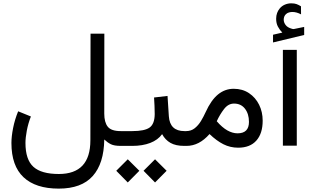

<svg xmlns="http://www.w3.org/2000/svg" viewBox="-20 -867 1856 1141"><path d="M163.6 -174.8Q147.5 -133.8 139.4 -91.3Q131.3 -48.8 131.3 -17.6Q131.3 81.5 178.5 124.3Q225.6 167 329.6 167Q517.1 167 517.1 -33.2L518.1 -667H600.1L599.6 -191.9Q599.6 -140.1 620.4 -114Q641.1 -87.9 697.3 -87.9H712.4V0H698.2Q658.7 0 638.7 -10Q618.7 -20 599.6 -38.1Q597.7 104.5 531 179.2Q464.4 253.9 329.1 253.9Q191.9 253.9 119.9 186.3Q47.9 118.7 47.9 -17.1Q47.9 -56.2 57.9 -106.4Q67.9 -156.7 87.9 -205.6Z M1086.9 0H1075.2Q1024.4 0 993.2 -17.8Q961.9 -35.6 943.4 -69.8Q918.5 -35.2 872.8 -17.6Q827.1 0 765.6 0H692.9V-87.9H766.6Q839.4 -87.9 869.1 -109.1Q898.9 -130.4 899.4 -189Q899.4 -212.9 898.2 -238.8Q897 -264.6 895.5 -287.6L975.6 -296.9L983.4 -176.3Q989.3 -87.9 1076.2 -87.9H1086.9ZM833 147.9 901.4 79.6 970.2 147.9 901.4 217.3ZM670.9 147.9 739.3 79.6 808.1 147.9 739.3 217.3Z M1225.1 -70.3Q1163.6 0 1088.4 0H1067.4V-87.9H1085.9Q1115.7 -87.9 1137.2 -105Q1158.7 -122.1 1174.3 -147.9Q1189.9 -173.8 1202.1 -200.7Q1234.4 -272 1275.6 -305.7Q1316.9 -339.4 1368.7 -339.4Q1420.9 -339.4 1459.7 -313.5Q1498.5 -287.6 1519.8 -244.6Q1541 -201.7 1541 -149.9Q1541 -73.7 1503.4 -31.5Q1465.8 10.7 1395.5 10.7Q1348.1 10.7 1307.6 -9.8Q1267.1 -30.3 1225.1 -70.3ZM1268.1 -146.5Q1300.3 -109.4 1331.1 -92Q1361.8 -74.7 1391.6 -74.7Q1459.5 -74.7 1459.5 -142.6Q1459.5 -190.4 1435.8 -220.9Q1412.1 -251.5 1370.6 -251.5Q1336.4 -251.5 1311.3 -218.8Q1286.1 -186 1268.1 -146.5Z M1657.7 -673.3Q1642.1 -689 1631.6 -708.7Q1621.1 -728.5 1621.1 -755.4Q1621.1 -774.4 1626.7 -789.6Q1632.3 -804.7 1641.6 -815.9Q1654.3 -831.5 1672.6 -839.4Q1690.9 -847.2 1710.4 -847.2Q1730.5 -847.2 1742.7 -842.5Q1754.9 -837.9 1768.6 -829.6L1769 -781.7Q1742.2 -795.9 1717.3 -795.9Q1708.5 -795.9 1698 -793.2Q1687.5 -790.5 1679.7 -783.2Q1666 -771 1666 -749Q1666.5 -732.9 1677.5 -718.3Q1688.5 -703.6 1712.4 -696.8Q1714.8 -696.3 1717.3 -695.3Q1719.7 -694.3 1723.1 -694.3Q1726.1 -694.3 1728 -694.8L1787.6 -707V-659.2L1602.5 -614.7V-660.6ZM1661.1 -570.8H1743.7V-1.4H1661.1Z"/></svg>

Font: Vazir UI
Style: Regular-UI
Weight: 400
Designer: Saber Rastikerdar
Foundry: Saber Rastikerdar
Version: Version 30.1.0